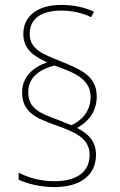

<svg xmlns="http://www.w3.org/2000/svg" viewBox="-20 -779 489 782"><path d="M70 -402C70 -322 129 -297 202 -271C279 -243 345 -220 345 -148C345 -84 300 -41 201 -41C148 -41 97 -54 56 -76V-47C88 -32 142 -17 201 -17C313 -17 371 -70 371 -148C371 -204 340 -234 294 -258C340 -283 374 -325 374 -386C374 -472 305 -497 228 -529C157 -558 101 -577 101 -641C101 -705 151 -736 230 -736C276 -736 323 -724 351 -709L363 -731C328 -748 282 -759 230 -759C132 -759 75 -713 75 -641C75 -579 117 -550 172 -525C114 -505 70 -466 70 -402ZM95 -403C95 -466 144 -497 201 -512C298 -480 349 -449 349 -384C349 -328 315 -289 271 -269L213 -292C146 -317 95 -336 95 -403Z"/></svg>

Font: Noto Sans Arabic UI SmCn Th
Style: Regular
Weight: 100
Width: 4
Designer: Monotype Design Team, Nadine Chahine and Nizar Qandah
Foundry: Monotype Imaging Inc.
Version: Version 2.010